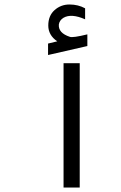

<svg xmlns="http://www.w3.org/2000/svg" viewBox="-20 -835 540 855"><path d="M263 -553.5H335V0H263ZM235 -651Q195 -678 195 -721.5Q195 -765 223 -790Q251 -815 289.5 -815Q328 -815 359 -798V-749Q298 -776 263 -756Q245 -745 242 -726Q239 -688 291 -671Q304 -666 369 -682V-630L194 -590V-641Z"/></svg>

Font: Vazir Code FD
Style: Code-FD
Weight: 400
Foundry: DejaVu fonts team - Redesigned by Saber Rastikerdar
Version: Version 1.1.2